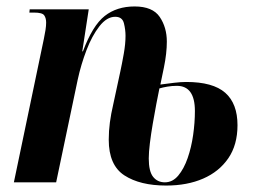

<svg xmlns="http://www.w3.org/2000/svg" viewBox="-20 -565 785 595"><path d="M477 -303Q499 -306 520 -308.5Q541 -311 557 -311Q640 -311 678 -277.5Q716 -244 716 -177Q716 -116 687.5 -74.5Q659 -33 609.5 -11.5Q560 10 495 10Q414 10 365.5 -21.5Q317 -53 317 -132Q317 -159 320.5 -185.5Q324 -212 331 -242L353 -344Q358 -367 363.5 -398Q369 -429 369 -454Q369 -473 364 -493Q359 -513 337 -513Q311 -513 288 -483.5Q265 -454 248 -409.5Q231 -365 221 -319L154 0H23L116 -445Q119 -459 121 -472Q123 -485 123 -495Q123 -509 117 -517.5Q111 -526 86 -526H71L72 -536H255L235 -406H237Q267 -486 304.5 -515.5Q342 -545 397 -545Q453 -545 475 -512.5Q497 -480 497 -436Q497 -400 488 -356ZM491 0Q515 0 532.5 -21Q550 -42 561.5 -75Q573 -108 578.5 -146.5Q584 -185 584 -221Q584 -299 528 -299Q513 -299 498.5 -296.5Q484 -294 474 -291Q470 -272 464.5 -243Q459 -214 453.5 -182Q448 -150 444.5 -121.5Q441 -93 441 -74Q441 -34 454.5 -17Q468 0 491 0Z"/></svg>

Font: Noto Serif Display ExtraCondensed
Style: Bold Italic
Weight: 700
Width: 2
Italic angle: -12°
Designer: Monotype Design Team
Foundry: Monotype Imaging Inc.
Version: Version 2.009